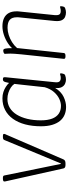

<svg xmlns="http://www.w3.org/2000/svg" viewBox="500 -1070 576 1617"><g transform="rotate(-90 788.5 -261.0)"><path d="M207 2Q196 2 188.5 -2Q181 -6 179 -15L72 -495Q71 -498 70 -504Q69 -510 69 -513Q69 -520 76 -522.5Q83 -525 93 -525H100Q108 -525 113.5 -522.5Q119 -520 120 -512L217 -37H221L418 -512Q421 -520 427.5 -522.5Q434 -525 443 -525H450Q460 -525 465 -523Q470 -521 470 -515Q470 -511 467.5 -505.5Q465 -500 463 -496L255 -15Q251 -6 243 -2Q235 2 223 2Z M697 7Q661 7 631 -5.5Q601 -18 579.5 -44Q558 -70 546 -110Q534 -150 534 -205Q534 -278 550 -338Q566 -398 597 -441Q628 -484 671.5 -506.5Q715 -529 770 -529Q798 -529 822.5 -521Q847 -513 867 -500Q887 -487 899 -473Q903 -494 906.5 -505Q910 -516 915 -520.5Q920 -525 928 -525H932Q943 -525 945.5 -519Q948 -513 947 -502L905 -87Q902 -60 911 -49Q920 -38 940 -38Q954 -38 962 -41Q970 -44 974 -44Q977 -44 978.5 -42Q980 -40 980 -37Q980 -33 979 -28Q978 -23 976.5 -18Q975 -13 973 -9Q971 -4 962.5 -0.5Q954 3 944 4.5Q934 6 926 6Q909 6 891.5 -2Q874 -10 863.5 -30Q853 -50 857 -85Q825 -34 781.5 -13.5Q738 7 697 7ZM706 -36Q733 -36 764 -50Q795 -64 822 -94.5Q849 -125 863 -173L884 -367Q886 -380 887.5 -398Q889 -416 891 -428Q880 -445 860.5 -458Q841 -471 816 -479Q791 -487 764 -487Q722 -487 688.5 -466.5Q655 -446 632 -408.5Q609 -371 596.5 -319.5Q584 -268 584 -205Q584 -148 598.5 -110.5Q613 -73 640.5 -54.5Q668 -36 706 -36Z M1492 6Q1473 6 1455 -1.5Q1437 -9 1427 -30Q1417 -51 1421 -91L1451 -386Q1452 -392 1452 -398Q1452 -404 1452 -408Q1452 -448 1431 -467Q1410 -486 1363 -486Q1335 -486 1303 -476Q1271 -466 1242.5 -448Q1214 -430 1193 -406L1151 -12Q1150 2 1127 2H1123Q1111 2 1106 -2Q1101 -6 1102 -13L1140 -373Q1143 -402 1144.5 -425.5Q1146 -449 1146 -461Q1146 -481 1145 -492Q1144 -503 1144 -507Q1144 -512 1147 -514.5Q1150 -517 1155 -519Q1160 -521 1164.5 -521.5Q1169 -522 1173 -522Q1185 -522 1188.5 -503.5Q1192 -485 1192 -453Q1192 -442 1190.5 -432Q1189 -422 1186 -413L1177 -430Q1199 -460 1232 -482Q1265 -504 1303 -516.5Q1341 -529 1376 -529Q1417 -529 1445 -515.5Q1473 -502 1487.5 -476Q1502 -450 1502 -411Q1502 -406 1502 -400Q1502 -394 1501 -389L1470 -87Q1468 -62 1475.5 -50Q1483 -38 1505 -38Q1519 -38 1527 -41Q1535 -44 1540 -44Q1543 -44 1544 -42Q1545 -40 1545 -37Q1545 -33 1544.5 -28Q1544 -23 1542.5 -18Q1541 -13 1539 -9Q1536 -4 1527.5 -0.5Q1519 3 1509 4.5Q1499 6 1492 6Z"/></g></svg>

Font: Asap ExtraLight
Style: Italic
Weight: 250
Italic angle: -6°
Version: Version 3.001